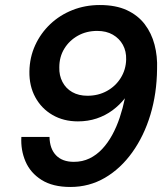

<svg xmlns="http://www.w3.org/2000/svg" viewBox="-20 -732 669 764"><path d="M260 12Q190 12 145.5 -16Q101 -44 81.5 -89.5Q62 -135 65 -187H177Q178 -140 203 -114Q228 -88 274 -88Q308 -88 336 -101.5Q364 -115 386.5 -139Q409 -163 426.5 -195Q444 -227 456.5 -264.5Q469 -302 477 -341Q456 -314 427.5 -293Q399 -272 364.5 -260.5Q330 -249 290 -249Q233 -249 189 -274.5Q145 -300 120.5 -345Q96 -390 97 -448Q98 -504 120 -552Q142 -600 180 -636Q218 -672 268.5 -692Q319 -712 377 -712Q441 -712 485 -691.5Q529 -671 556 -635.5Q583 -600 595 -554Q607 -508 605 -457Q604 -360 578.5 -275.5Q553 -191 506.5 -126Q460 -61 397.5 -24.5Q335 12 260 12ZM328 -351Q371 -351 405.5 -370Q440 -389 460.5 -422Q481 -455 482 -495Q483 -528 469 -553.5Q455 -579 429 -594Q403 -609 367 -609Q324 -609 290 -590Q256 -571 236 -538.5Q216 -506 216 -464Q215 -432 228.5 -406Q242 -380 267.5 -365.5Q293 -351 328 -351Z"/></svg>

Font: DM Sans 20pt SemiBold
Style: Italic
Weight: 600
Italic angle: -10°
Version: Version 4.004;gftools[0.9.30]